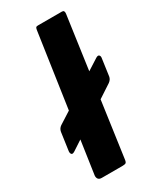

<svg xmlns="http://www.w3.org/2000/svg" viewBox="-190 -805 723 869"><g transform="rotate(-30 171.5 -371.0)"><path d="M330.3 -380.6Q328.1 -366.4 314.3 -356.1L23.9 -165.7Q11.4 -157.8 6.5 -163.3Q1.7 -168.7 2.7 -179.2L16 -273Q18.7 -288.6 31.9 -298L323 -483.7Q334.4 -490.3 339.5 -484.7Q344.5 -479.2 342.8 -469.8ZM204.1 -19.6Q202.4 -6.1 197.4 -3.1Q192.3 0 177.9 0H71.8Q59.1 0 53.8 -7.1Q48.4 -14.3 49.4 -25.3L152.1 -727.3Q153.9 -736.9 156.4 -739.4Q159 -742 166.8 -742H292.2Q306 -742 303 -723.2Z"/></g></svg>

Font: Libre Franklin Thin
Style: Italic
Weight: 100
Italic angle: -8°
Designer: Pablo Impallari, Rodrigo Fuenzalida, Nhung Nguyen
Foundry: Impallari Type
Version: Version 3.000